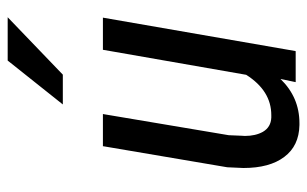

<svg xmlns="http://www.w3.org/2000/svg" viewBox="-170 -620 800 500"><g transform="rotate(-90 230.0 -370.0)"><path d="M182.6 -499.5 127.9 -174.3 126.5 -140.6Q126.5 -136.2 126 -132.3Q126 -104.5 136.7 -85.4Q148.9 -64.5 173.8 -63.5Q176.8 -63.5 180.2 -63.5Q243.7 -63.5 285.2 -128.9L350.1 -500.5V-502H351.6H432.1H434.1L433.6 -499.5L347.2 -1.5L346.7 0H345.2H268.6H266.1L266.6 -2.4L274.4 -39.6Q226.6 9.8 159.2 9.8Q156.7 9.8 154.3 9.8Q100.1 8.8 71.3 -29.8Q42.5 -67.9 42.5 -136.2L44.4 -178.2L99.1 -500.5V-502H100.6H180.7H183.1ZM322.3 -750H435.1L285.6 -606.4H208Z"/></g></svg>

Font: MAUL Condensed Italic
Style: Condenced Regular Italic
Weight: 400
Italic angle: -12°
Designer: MAUL
Version: Version 1.0; 2020; ttfautohint (v1.8.3)